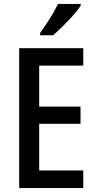

<svg xmlns="http://www.w3.org/2000/svg" viewBox="-20 -960 494 980"><path d="M405 0H78V-714H405V-625H180V-416H391V-328H180V-90H405ZM392 -931Q379 -911 354 -882.5Q329 -854 301 -826.5Q273 -799 251 -780H185V-792Q211 -828 235.5 -867Q260 -906 276 -940H392Z"/></svg>

Font: Noto Sans Condensed Medium
Style: Regular
Weight: 500
Width: 3
Designer: Monotype Design Team
Foundry: Monotype Imaging Inc.
Version: Version 2.013; ttfautohint (v1.8.4.7-5d5b)